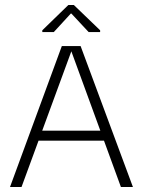

<svg xmlns="http://www.w3.org/2000/svg" viewBox="-20 -747 569 767"><path d="M20 0 227 -563H302L511 0H463L265 -542L66 0ZM121 -185 130 -225H400L408 -185ZM149 -619V-626L253 -727H275L380 -626V-619H334L265 -693H263L195 -619Z"/></svg>

Font: Darker Grotesque
Style: Regular
Weight: 400
Designer: Gabriel Lam
Foundry: TypeRant
Version: Version 1.000;gftools[0.9.28]